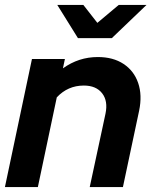

<svg xmlns="http://www.w3.org/2000/svg" viewBox="-22 -761 624 781"><path d="M-2 0 108 -521H242L234 -483Q298 -529 376 -529Q438 -529 480.5 -501Q523 -473 540 -423.5Q557 -374 544 -311L478 0H343L407 -298Q418 -350 393.5 -381.5Q369 -413 319 -413Q254 -413 209 -365L132 0ZM295 -606 211 -741H317L374 -668L461 -741H574L433 -606Z"/></svg>

Font: Red Hat Display
Style: Bold Italic
Weight: 700
Italic angle: -12°
Designer: Pentagram, MCKL
Foundry: Pentagram, MCKL
Version: Version 1.023; ttfautohint (v1.8.3)